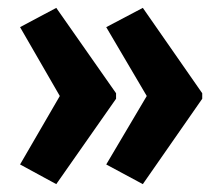

<svg xmlns="http://www.w3.org/2000/svg" viewBox="-20 -518 561 488"><path d="M494 -267V-281L343 -498L250 -449L353 -274L250 -100L343 -50ZM275 -267V-281L123 -498L31 -449L132 -274L31 -100L123 -50Z"/></svg>

Font: Noto Sans Devanagari ExtraCondensed
Style: Bold
Weight: 700
Width: 2
Designer: Jelle Bosma - Monotype Design Team
Foundry: Monotype Imaging Inc.
Version: Version 2.004